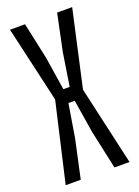

<svg xmlns="http://www.w3.org/2000/svg" viewBox="-151 -865 673 930"><g transform="rotate(-20 185.0 -400.0)"><path d="M20.5 0 114.5 -408 24.5 -800H102L142.5 -611.5L169 -441H201.5L228 -611.5L267.5 -800H345L257.5 -406L349.5 0H272L229 -198L201.5 -369.5H169L141 -198L98 0Z"/></g></svg>

Font: Big Shoulders Text Thin
Style: Regular
Weight: 400
Version: Version 2.002